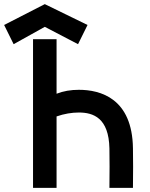

<svg xmlns="http://www.w3.org/2000/svg" viewBox="-87 -910 727 930"><path d="M187 -720H73V0H187V-346C224 -359 261 -365 295 -365C365 -365 440 -339 443 -191C444 -128 444 -83 443 0H557C558 -83 558 -128 557 -191C554 -434 399 -475 295 -475C256 -475 220 -469 187 -456ZM-67 -789 -21 -696 130 -780 291 -696 337 -789 130 -890Z"/></svg>

Font: KT Kiyosuna Sans Bold
Style: Regular
Weight: 700
Designer: [Zen Kaku Gothic] Yoshimichi Ohira
Version: Version 1.010;Glyphs 3.1.2 (3151)